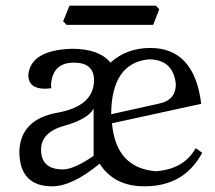

<svg xmlns="http://www.w3.org/2000/svg" viewBox="-20 -653 764 683"><path d="M203.6 -50.3Q242.7 -50.3 313 -98.6V-266.6Q292.5 -229 209.2 -205.8Q126 -182.6 126 -120.6Q126.5 -50.3 203.6 -50.3ZM375.5 -246.6 544.4 -284.2Q605.5 -295.9 605.5 -354Q596.2 -441.9 508.8 -441.9Q376.5 -428.2 375.5 -246.6ZM494.1 9.8Q385.3 9.8 334.5 -70.8Q236.8 9.8 165.5 9.8Q48.8 9.8 48.8 -115.7Q53.7 -228.5 183.8 -252Q314 -275.4 314.5 -367.7Q314.5 -430.2 242.7 -430.2Q167.5 -430.2 161.6 -352.5Q161.6 -343.3 162.6 -339.4Q149.9 -337.4 140.1 -337.4Q82 -337.4 80.6 -384.8Q87.4 -474.6 235.8 -479.5Q333 -479.5 373 -430.2Q430.7 -482.4 514.6 -482.4Q671.4 -482.4 695.8 -283.7L378.4 -214.4Q392.1 -56.2 533.2 -43.9Q633.8 -50.3 676.3 -126L699.2 -109.4Q635.3 9.8 494.1 9.8ZM524.9 -564.5H217.3L204.6 -577.1L227.1 -632.8H534.7L546.4 -620.1Z"/></svg>

Font: Kelvinch
Style: Regular
Weight: 400
Designer: Paul James MIller
Foundry: High-Logic / Made with FontCreator
Version: Version 3.30 September 23, 2016